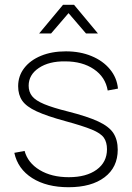

<svg xmlns="http://www.w3.org/2000/svg" viewBox="-20 -770 554 804"><path d="M267 14Q175.5 14 115 -24.2Q54.5 -62.5 40 -130L83 -138Q96.5 -88 146.2 -58Q196 -28 268 -28Q341.5 -28 384.8 -59.5Q428 -91 428 -145Q428 -174.5 415 -193.2Q402 -212 364.2 -227.5Q326.5 -243 253 -263Q176 -284 133.2 -303.8Q90.5 -323.5 73.2 -348.2Q56 -373 56 -409Q56 -452 81.5 -485Q107 -518 152 -536.5Q197 -555 256 -555Q315.5 -555 363.2 -535.2Q411 -515.5 440.2 -480.2Q469.5 -445 474 -399L431 -391Q421.5 -447.5 373.2 -480.2Q325 -513 253 -513Q185.5 -514 142.8 -485.5Q100 -457 100 -411Q100 -385.5 114.5 -367.2Q129 -349 165 -334Q201 -319 265 -303Q346 -282.5 391.2 -261.5Q436.5 -240.5 454.8 -212.5Q473 -184.5 473 -143Q473 -69.5 418 -27.8Q363 14 267 14ZM194 -630H144L244 -750H290L390 -630H340L267 -715Z"/></svg>

Font: Manrope Variable Light
Style: Regular
Weight: 200
Designer: Mikhail Sharanda
Foundry: Mikhail Sharanda
Version: Version 4.505